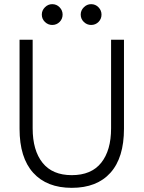

<svg xmlns="http://www.w3.org/2000/svg" viewBox="-20 -891 691 923"><path d="M325 12Q205 12 139.5 -60.5Q74 -133 74 -272V-700H137V-274Q137 -168 184.5 -108.5Q232 -49 325 -49Q419 -49 466.5 -108.5Q514 -168 514 -274V-700H576V-272Q576 -133 511 -60.5Q446 12 325 12ZM231 -771Q211 -771 196 -785.5Q181 -800 181 -821Q181 -841 196 -856Q211 -871 231 -871Q252 -871 266.5 -856Q281 -841 281 -821Q281 -800 266.5 -785.5Q252 -771 231 -771ZM418 -771Q398 -771 383 -785.5Q368 -800 368 -821Q368 -841 383 -856Q398 -871 418 -871Q439 -871 453.5 -856Q468 -841 468 -821Q468 -800 453.5 -785.5Q439 -771 418 -771Z"/></svg>

Font: Zen Kaku Gothic Antique
Style: Regular
Weight: 400
Designer: Yoshimichi Ohira
Foundry: Positype
Version: Version 1.001